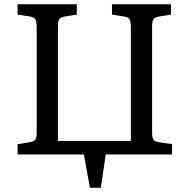

<svg xmlns="http://www.w3.org/2000/svg" viewBox="-20 -720 884 895"><path d="M399 155 371 0H62V-48L118 -57Q141 -61 146 -71Q151 -81 151 -104V-592Q151 -615 146.5 -627Q142 -639 120 -643L62 -652V-700H338V-652L282 -643Q260 -639 255 -629Q250 -619 250 -596V-63H590V-592Q590 -615 585.5 -627Q581 -639 559 -643L502 -652V-700H777V-652L722 -643Q700 -639 694.5 -629Q689 -619 689 -596V-104Q689 -81 694 -71Q699 -61 721 -57L782 -48V0H473L450 155Z"/></svg>

Font: Text Regular
Style: Regular
Weight: 400
Designer: Latin by Veronika Burian and Jose Scaglione. Greek by Irene Vlachou. Cyrillic by Vera Evstafieva.
Foundry: TypeTogether
Version: Version 3.002